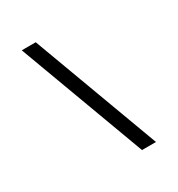

<svg xmlns="http://www.w3.org/2000/svg" viewBox="-171 -828 873 941"><g transform="rotate(-30 265.0 -357.0)"><path d="M437 2 171 -716H92L358 2Z"/></g></svg>

Font: Noto Sans Mono Condensed
Style: Regular
Weight: 400
Width: 3
Designer: Monotype Design Team
Foundry: Monotype Imaging Inc.
Version: Version 2.014